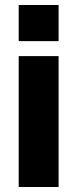

<svg xmlns="http://www.w3.org/2000/svg" viewBox="-20 -750 310 770"><path d="M55 0V-525H215V0ZM55 -585V-730H215V-585Z"/></svg>

Font: Raleway Thin ExtraBold
Style: Regular
Weight: 800
Version: Version 4.026